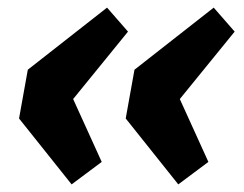

<svg xmlns="http://www.w3.org/2000/svg" viewBox="-20 -504 640 504"><path d="M168 -20 30 -193 53 -321 261 -484 316 -421 172 -244 247 -79ZM448 -20 310 -193 333 -321 541 -484 596 -421 452 -244 527 -79Z"/></svg>

Font: Source Code Pro ExtraLight Black
Style: Italic
Weight: 900
Italic angle: -11°
Monospace: yes
Version: Version 1.016;hotconv 1.0.116;makeotfexe 2.5.65601